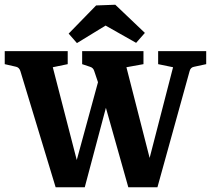

<svg xmlns="http://www.w3.org/2000/svg" viewBox="-24 -789 891 811"><path d="M437 -385 334 2H211L62 -489Q57 -504 44 -507L-4 -518V-573H262V-518L199 -505L308 -83H292L396 -464ZM374 -489Q370 -503 356 -507L323 -518V-573H582V-518L510 -505L618 -83H598L707 -505L644 -518V-573H847V-518L796 -507Q789 -506 784 -501.5Q779 -497 777 -489L641 2H518L408 -388ZM266 -647 382 -766 463 -769 588 -650 551 -608 422 -681 301 -607Z"/></svg>

Font: Yrsa
Style: Regular
Weight: 400
Designer: Anna Giedrys (Yrsa+Rasa design), David Brezina (Yrsa art-direction, Rasa art-direction, design)
Foundry: Rosetta Type Foundry
Version: Version 2.004